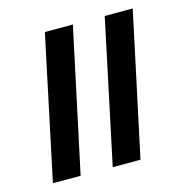

<svg xmlns="http://www.w3.org/2000/svg" viewBox="-88 -639 696 722"><g transform="rotate(-15 260.5 -278.5)"><path d="M264 0 382 -557H491L372 0ZM31 0 149 -557H258L139 0Z"/></g></svg>

Font: Noto Serif Tamil SemiCondensed Medium
Style: Italic
Weight: 500
Width: 4
Italic angle: -12°
Designer: Indian Type Foundry, Tom Grace, and the Monotype Design Team
Foundry: Monotype Imaging Inc.
Version: Version 2.003; ttfautohint (v1.8.4.7-5d5b)